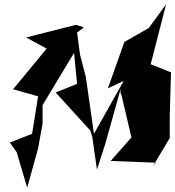

<svg xmlns="http://www.w3.org/2000/svg" viewBox="-20 -810 819 897"><path d="M335 -694 102 -635 198 -583 41 -393 158 -360 130 -185 26 -144 58 -99 107 67 158 -117 179 -233V-319L326 -563L340 -418L240 -378L402 -200L411 -171L433 -18L471 -135L541 -385L565 -423L581 -479L542 -381L548 -364L594 -168L497 -58L708 -50L696 -36L773 -165V-270L779 -472L684 -510L756 -790L675 -679L561 -614L484 -397L558 -432L419 -185L381 -450L354 -554L340 -658L372 -682Z"/></svg>

Font: Asimov Silicon
Style: Regular
Weight: 400
Designer: Google
Version: Version 2.000980; 2014